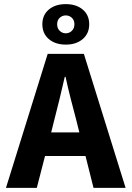

<svg xmlns="http://www.w3.org/2000/svg" viewBox="-20 -914 640 934"><path d="M244 -330 229 -270H366L351 -330Q338 -379 324 -433.5Q310 -488 299 -540H295Q283 -488 270 -433.5Q257 -379 244 -330ZM9 0 212 -652H388L591 0H435L396 -155H199L159 0ZM300 -697Q249 -697 217.5 -724Q186 -751 186 -796Q186 -841 217.5 -867.5Q249 -894 300 -894Q351 -894 382.5 -867.5Q414 -841 414 -796Q414 -751 382.5 -724Q351 -697 300 -697ZM300 -752Q317 -752 329.5 -764Q342 -776 342 -796Q342 -816 329.5 -827.5Q317 -839 300 -839Q283 -839 270.5 -827.5Q258 -816 258 -796Q258 -776 270.5 -764Q283 -752 300 -752Z"/></svg>

Font: Source Code Pro
Style: Bold
Weight: 700
Monospace: yes
Designer: Paul D. Hunt, Teo Tuominen
Foundry: Adobe Systems Incorporated
Version: Version 2.030;PS 1.000;hotconv 16.6.51;makeotf.lib2.5.65220